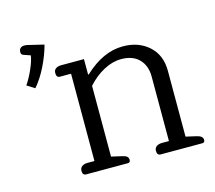

<svg xmlns="http://www.w3.org/2000/svg" viewBox="-91 -726 941 839"><g transform="rotate(-15 379.5 -307.0)"><path d="M48 -443Q67 -471 82.5 -506.5Q98 -542 101 -565L72 -575Q60 -578 60 -590Q60 -602 66.5 -608Q73 -614 85 -614Q92 -614 96 -613L171 -595Q159 -550 136 -503Q113 -456 83 -421ZM184 -20Q184 -33 193.5 -40Q203 -47 219 -47H250V-442H200Q184 -442 184 -462Q184 -476 193.5 -482.5Q203 -489 219 -489H321V-419H324Q409 -499 499 -499Q570 -499 616 -457.5Q662 -416 662 -345V-47L710 -36Q737 -30 737 -12Q737 0 725 0H537Q521 0 521 -20Q521 -33 530.5 -40Q540 -47 556 -47H587V-339Q587 -388 558.5 -417.5Q530 -447 477 -447Q438 -447 398 -425.5Q358 -404 325 -367V-47L373 -36Q387 -33 393.5 -27.5Q400 -22 400 -12Q400 0 388 0H200Q184 0 184 -20Z"/></g></svg>

Font: Maitree
Style: Regular
Weight: 400
Designer: CadsonDemak Team
Foundry: CadsonDemak
Version: Version 1.001